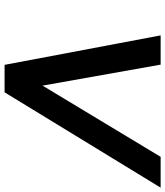

<svg xmlns="http://www.w3.org/2000/svg" viewBox="40 -780 739 860"><g transform="rotate(90 410.0 -349.5)"><path d="M138 -699H269L363 -170L682 -699H820L393 0H270Z"/></g></svg>

Font: Prompt Medium
Style: Italic
Weight: 500
Italic angle: -12°
Designer: Katatrad Team
Foundry: CadsonDemak
Version: Version 1.001